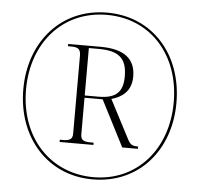

<svg xmlns="http://www.w3.org/2000/svg" viewBox="-52 -779 877 843"><g transform="rotate(5 386.5 -357.5)"><path d="M386 10C588 10 724 -146 724 -357C724 -569 588 -725 387 -725C185 -725 49 -568 49 -358C49 -148 185 10 386 10ZM389 0C198 0 61 -147 61 -358C61 -565 193 -715 387 -715C581 -715 712 -565 712 -358C712 -151 580 0 389 0ZM228 -141H377V-151H365C337 -151 320 -155 320 -182V-344H400L504 -141H573V-151C547 -151 538 -156 525 -182L438 -349C481 -361 525 -388 525 -455C525 -533 476 -573 370 -573H228V-563H240C267 -563 284 -559 284 -528V-182C284 -155 267 -151 240 -151H228ZM381 -354H320V-563H363C449 -563 488 -535 488 -453C488 -386 460 -354 381 -354Z"/></g></svg>

Font: Noto Serif Display SemiCondensed ExtraLight
Style: Regular
Weight: 200
Width: 4
Designer: Monotype Design Team
Foundry: Monotype Imaging Inc.
Version: Version 2.009